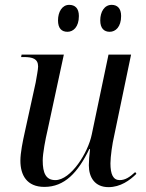

<svg xmlns="http://www.w3.org/2000/svg" viewBox="-20 -761 601 791"><path d="M432 -630C456 -630 479 -650 479 -695C479 -727 463 -741 440 -741C410 -741 393 -712 393 -677C393 -644 409 -630 432 -630ZM258 -630C282 -630 305 -650 305 -695C305 -727 289 -741 265 -741C236 -741 219 -712 219 -677C219 -644 234 -630 258 -630ZM427 10C476 10 515 -18 542 -45L537 -52C514 -31 496 -19 473 -19C446 -19 435 -43 435 -88C435 -116 443 -171 450 -200L520 -536H427L358 -207C343 -132 272 -19 208 -19C169 -19 156 -48 156 -100C156 -129 167 -187 176 -225L243 -536H69L67 -526H78C114 -526 137 -519 137 -487C137 -475 131 -445 127 -421L82 -216C74 -180 64 -132 64 -99C64 -40 90 9 163 9C246 9 301 -50 348 -147H351C348 -123 346 -97 346 -80C346 -30 371 10 427 10Z"/></svg>

Font: Noto Serif Display SemiCondensed
Style: Italic
Weight: 400
Width: 4
Italic angle: -12°
Designer: Monotype Design Team
Foundry: Monotype Imaging Inc.
Version: Version 2.009